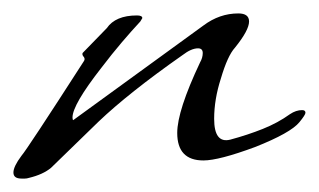

<svg xmlns="http://www.w3.org/2000/svg" viewBox="-27 -265 475 286"><path d="M5 1Q-7 1 -7 -8Q-7 -17 5 -33Q13 -42 98 -174Q100 -177 98 -180Q95 -183 96 -186L132 -223Q145 -242 177 -242Q185 -242 185 -238L182 -233Q169 -219 154.5 -202Q140 -185 124 -164Q81 -109 81 -90Q81 -87 82 -86L276 -227Q300 -245 328 -245Q344 -245 344 -233Q344 -220 323 -194Q312 -182 302 -148Q292 -117 292 -88Q292 -51 316 -57Q342 -64 364.5 -73Q387 -82 405 -95Q414 -101 423 -101Q428 -101 428 -97Q428 -94 419 -83Q406 -67 353 -46Q299 -26 276 -26Q237 -26 237 -67Q237 -100 271 -172Q275 -179 275 -186Q275 -193 268 -193Q258 -193 245 -183Q205 -155 173.5 -130Q142 -105 120 -84L49 -15Q37 -5 16 0Q13 1 10 1Q7 1 5 1Z"/></svg>

Font: Whisper
Style: Regular
Weight: 400
Designer: Robert E. Leuschke
Foundry: Robert E. Leuschke
Version: Version 1.010; ttfautohint (v1.8.4.7-5d5b)